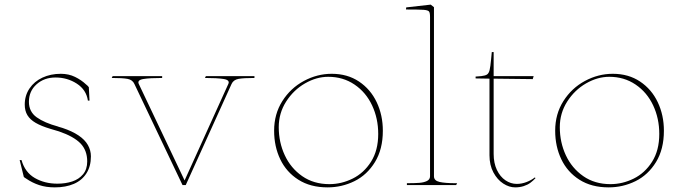

<svg xmlns="http://www.w3.org/2000/svg" viewBox="-20 -800 2950 830"><path d="M93 -28Q90 -30 87.5 -31.5Q85 -33 83 -35L65 -108H73Q88 -55 130.5 -30.5Q173 -6 228 -6Q263 -6 292 -15.5Q321 -25 339 -46.5Q357 -68 357 -102Q357 -150 328 -180Q299 -210 235 -232Q226 -234 208 -240Q203 -242 198 -243Q158 -255 134 -269Q110 -283 98.5 -302Q87 -321 87 -348Q87 -387 107.5 -417.5Q128 -448 163.5 -464.5Q199 -481 243 -481Q277 -481 304.5 -467.5Q332 -454 352 -435Q360 -429 364 -423L367 -365H360Q353 -412 312 -438.5Q271 -465 220 -465Q171 -465 138 -435.5Q105 -406 105 -360Q105 -317 138.5 -293Q172 -269 231 -253Q232 -253 232 -252.5Q232 -252 233 -252Q242 -250 250 -247Q292 -233 319.5 -214.5Q347 -196 360 -173Q373 -150 373 -124Q373 -81 353.5 -50.5Q334 -20 299 -5Q264 10 217 10Q179 10 149 0Q119 -10 93 -28Z M783 0 981 -437Q989 -455 1011 -459Q1033 -463 1080 -463V-471H870L866 -463Q919 -463 947 -458.5Q975 -454 967 -437L778 -20L580 -437Q572 -454 600 -458.5Q628 -463 681 -463V-471H467L463 -463Q510 -463 531.5 -459Q553 -455 561 -437L769 0Z M1165 -235Q1165 -307 1200.5 -363Q1236 -419 1293.5 -450Q1351 -481 1414 -481Q1482 -481 1532 -447.5Q1582 -414 1608.5 -358Q1635 -302 1635 -235Q1635 -155 1601 -99.5Q1567 -44 1512.5 -17Q1458 10 1396 10Q1322 10 1270 -23Q1218 -56 1191.5 -111.5Q1165 -167 1165 -235ZM1615 -221Q1615 -288 1588.5 -344.5Q1562 -401 1512.5 -434.5Q1463 -468 1399 -468Q1348 -468 1298.5 -439.5Q1249 -411 1217 -361Q1185 -311 1185 -250Q1185 -185 1211 -129Q1237 -73 1286.5 -38.5Q1336 -4 1404 -4Q1456 -4 1504.5 -28Q1553 -52 1584 -101Q1615 -150 1615 -221Z M1839 -38V-727Q1839 -745 1834.5 -750.5Q1830 -756 1811.5 -757.5Q1793 -759 1735 -759L1736 -768L1842 -780L1856 -769V-38Q1856 -19 1880 -13.5Q1904 -8 1950 -8H1956L1952 0H1739V-8Q1772 -8 1792 -9.5Q1812 -11 1825.5 -17.5Q1839 -24 1839 -38Z M2096 -129V-460L2036 -461V-469L2061 -471Q2078 -473 2085.5 -478Q2093 -483 2096.5 -497Q2100 -511 2103 -544L2106 -575H2114V-471H2287L2283 -458L2114 -460V-135Q2114 -95 2128 -65.5Q2142 -36 2165 -20.5Q2188 -5 2214 -5Q2235 -5 2256 -13Q2277 -21 2292 -33L2295 -30Q2285 -19 2273 -10Q2261 -1 2244 4.5Q2227 10 2207 10Q2181 10 2155.5 -6.5Q2130 -23 2113 -54.5Q2096 -86 2096 -129Z M2380 -235Q2380 -307 2415.5 -363Q2451 -419 2508.5 -450Q2566 -481 2629 -481Q2697 -481 2747 -447.5Q2797 -414 2823.5 -358Q2850 -302 2850 -235Q2850 -155 2816 -99.5Q2782 -44 2727.5 -17Q2673 10 2611 10Q2537 10 2485 -23Q2433 -56 2406.5 -111.5Q2380 -167 2380 -235ZM2830 -221Q2830 -288 2803.5 -344.5Q2777 -401 2727.5 -434.5Q2678 -468 2614 -468Q2563 -468 2513.5 -439.5Q2464 -411 2432 -361Q2400 -311 2400 -250Q2400 -185 2426 -129Q2452 -73 2501.5 -38.5Q2551 -4 2619 -4Q2671 -4 2719.5 -28Q2768 -52 2799 -101Q2830 -150 2830 -221Z"/></svg>

Font: TMT Limkin
Style: Regular
Weight: 400
Designer: Gabriel Drozdov
Version: Version 1.000;Glyphs 3.1.2 (3151)